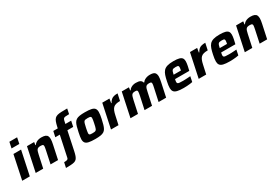

<svg xmlns="http://www.w3.org/2000/svg" viewBox="96 -2046 5164 3549"><g transform="rotate(-30 2677.5 -271.5)"><path d="M142 -616 169 -743H334L308 -616ZM14 0 121 -510H284L176 0Z M302 0 410 -510H563L554 -447H563Q581 -473 604.5 -488Q628 -503 657 -510.5Q686 -518 717 -518Q772 -518 802.5 -505.5Q833 -493 845 -468Q857 -443 857 -404Q857 -385 853 -355.5Q849 -326 842 -295L779 0H619L676 -268Q681 -294 685 -315.5Q689 -337 689 -349Q689 -366 682.5 -374.5Q676 -383 663 -386Q650 -389 628 -389Q599 -389 581 -382.5Q563 -376 552 -361.5Q541 -347 534 -323Q527 -299 519 -264L462 0Z M833 200 857 90Q898 90 916.5 84.5Q935 79 941.5 67.5Q948 56 951 37L1042 -391H946L972 -510H1067L1075 -547Q1088 -605 1102 -641Q1116 -677 1137 -698Q1158 -719 1191 -728.5Q1224 -738 1275.5 -740Q1327 -742 1402 -742L1380 -633Q1325 -633 1298 -629.5Q1271 -626 1260 -612.5Q1249 -599 1243 -570L1230 -510H1353L1328 -391H1204L1121 3Q1109 61 1095.5 98Q1082 135 1063 155.5Q1044 176 1014.5 185Q985 194 940.5 196.5Q896 199 833 200Z M1573 8Q1484 8 1434 -3Q1384 -14 1363.5 -41Q1343 -68 1343 -114Q1343 -141 1349 -175.5Q1355 -210 1364 -255Q1378 -319 1390 -364Q1402 -409 1419.5 -439Q1437 -469 1464.5 -486.5Q1492 -504 1536.5 -511Q1581 -518 1647 -518Q1736 -518 1785.5 -507Q1835 -496 1855.5 -469Q1876 -442 1876 -395Q1876 -368 1871.5 -333.5Q1867 -299 1857 -255Q1843 -191 1830 -146Q1817 -101 1800 -71Q1783 -41 1755.5 -23.5Q1728 -6 1683.5 1Q1639 8 1573 8ZM1580 -111Q1606 -111 1623 -113.5Q1640 -116 1650.5 -124Q1661 -132 1668.5 -147.5Q1676 -163 1682.5 -189.5Q1689 -216 1697 -255Q1705 -292 1709 -317Q1713 -342 1713 -358Q1713 -376 1706 -384.5Q1699 -393 1683 -396Q1667 -399 1640 -399Q1608 -399 1589 -395Q1570 -391 1560 -376Q1550 -361 1542.5 -332.5Q1535 -304 1524 -255Q1517 -217 1512 -192Q1507 -167 1507 -151Q1507 -134 1514 -125Q1521 -116 1537 -113.5Q1553 -111 1580 -111Z M1909 0 2017 -510H2170L2155 -419H2163Q2186 -460 2211 -481Q2236 -502 2269.5 -510Q2303 -518 2348 -518L2317 -373Q2265 -373 2229.5 -363.5Q2194 -354 2172 -332.5Q2150 -311 2135.5 -275.5Q2121 -240 2110 -187L2069 0Z M2325 0 2433 -510H2586L2577 -447H2586Q2604 -473 2627 -488Q2650 -503 2677.5 -510.5Q2705 -518 2734 -518Q2799 -518 2829 -500.5Q2859 -483 2868 -447H2877Q2895 -473 2920 -488Q2945 -503 2974 -510.5Q3003 -518 3034 -518Q3111 -518 3138 -490.5Q3165 -463 3165 -406Q3165 -386 3160.5 -356Q3156 -326 3149 -294L3086 0H2925L2983 -268Q2989 -295 2993 -317Q2997 -339 2997 -351Q2997 -376 2985 -382.5Q2973 -389 2945 -389Q2918 -389 2901 -382.5Q2884 -376 2874 -362Q2864 -348 2856.5 -324Q2849 -300 2842 -264L2785 0H2625L2683 -268Q2688 -295 2692 -317Q2696 -339 2696 -351Q2696 -376 2684.5 -382.5Q2673 -389 2645 -389Q2618 -389 2601 -382.5Q2584 -376 2574 -361.5Q2564 -347 2557 -323Q2550 -299 2542 -264L2485 0Z M3460 8Q3372 8 3322 -4.5Q3272 -17 3252 -45.5Q3232 -74 3232 -118Q3232 -145 3236.5 -179Q3241 -213 3250 -254Q3264 -323 3281 -373Q3298 -423 3326.5 -455Q3355 -487 3405 -502.5Q3455 -518 3537 -518Q3615 -518 3658.5 -506Q3702 -494 3719.5 -469Q3737 -444 3737 -403Q3737 -384 3734 -359.5Q3731 -335 3725.5 -308.5Q3720 -282 3713 -254L3704 -215H3400Q3397 -200 3394 -184Q3391 -168 3391 -158Q3391 -138 3400.5 -128.5Q3410 -119 3436.5 -116Q3463 -113 3514 -113Q3534 -113 3560.5 -114Q3587 -115 3616 -117Q3645 -119 3671 -121L3648 -9Q3626 -4 3594.5 0Q3563 4 3527.5 6Q3492 8 3460 8ZM3418 -298H3573L3576 -310Q3579 -328 3581 -341Q3583 -354 3583 -364Q3583 -381 3577 -389.5Q3571 -398 3557 -400.5Q3543 -403 3520 -403Q3493 -403 3476 -399.5Q3459 -396 3449 -385Q3439 -374 3432 -353Q3425 -332 3418 -298Z M3781 0 3889 -510H4042L4027 -419H4035Q4058 -460 4083 -481Q4108 -502 4141.5 -510Q4175 -518 4220 -518L4189 -373Q4137 -373 4101.5 -363.5Q4066 -354 4044 -332.5Q4022 -311 4007.5 -275.5Q3993 -240 3982 -187L3941 0Z M4444 8Q4356 8 4306 -4.5Q4256 -17 4236 -45.5Q4216 -74 4216 -118Q4216 -145 4220.5 -179Q4225 -213 4234 -254Q4248 -323 4265 -373Q4282 -423 4310.5 -455Q4339 -487 4389 -502.5Q4439 -518 4521 -518Q4599 -518 4642.5 -506Q4686 -494 4703.5 -469Q4721 -444 4721 -403Q4721 -384 4718 -359.5Q4715 -335 4709.5 -308.5Q4704 -282 4697 -254L4688 -215H4384Q4381 -200 4378 -184Q4375 -168 4375 -158Q4375 -138 4384.5 -128.5Q4394 -119 4420.5 -116Q4447 -113 4498 -113Q4518 -113 4544.5 -114Q4571 -115 4600 -117Q4629 -119 4655 -121L4632 -9Q4610 -4 4578.5 0Q4547 4 4511.5 6Q4476 8 4444 8ZM4402 -298H4557L4560 -310Q4563 -328 4565 -341Q4567 -354 4567 -364Q4567 -381 4561 -389.5Q4555 -398 4541 -400.5Q4527 -403 4504 -403Q4477 -403 4460 -399.5Q4443 -396 4433 -385Q4423 -374 4416 -353Q4409 -332 4402 -298Z M4765 0 4873 -510H5026L5017 -447H5026Q5044 -473 5067.5 -488Q5091 -503 5120 -510.5Q5149 -518 5180 -518Q5235 -518 5265.5 -505.5Q5296 -493 5308 -468Q5320 -443 5320 -404Q5320 -385 5316 -355.5Q5312 -326 5305 -295L5242 0H5082L5139 -268Q5144 -294 5148 -315.5Q5152 -337 5152 -349Q5152 -366 5145.5 -374.5Q5139 -383 5126 -386Q5113 -389 5091 -389Q5062 -389 5044 -382.5Q5026 -376 5015 -361.5Q5004 -347 4997 -323Q4990 -299 4982 -264L4925 0Z"/></g></svg>

Font: Saira Thin
Style: Bold Italic
Weight: 700
Italic angle: -12°
Version: Version 1.101